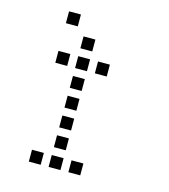

<svg xmlns="http://www.w3.org/2000/svg" viewBox="-113 -869 825 938"><g transform="rotate(15 300.0 -400.0)"><path d="M121 -780Q120 -780 120 -780Q120 -780 120 -779V-721Q120 -720 120 -720Q120 -720 121 -720H179Q180 -720 180 -720Q180 -720 180 -721V-779Q180 -780 180 -780Q180 -780 179 -780ZM221 -680Q220 -680 220 -680Q220 -680 220 -679V-621Q220 -620 220 -620Q220 -620 221 -620H279Q280 -620 280 -620Q280 -620 280 -621V-679Q280 -680 280 -680Q280 -680 279 -680ZM121 -580Q120 -580 120 -580Q120 -580 120 -579V-521Q120 -520 120 -520Q120 -520 121 -520H179Q180 -520 180 -520Q180 -520 180 -521V-579Q180 -580 180 -580Q180 -580 179 -580ZM221 -580Q220 -580 220 -580Q220 -580 220 -579V-521Q220 -520 220 -520Q220 -520 221 -520H279Q280 -520 280 -520Q280 -520 280 -521V-579Q280 -580 280 -580Q280 -580 279 -580ZM321 -580Q320 -580 320 -580Q320 -580 320 -579V-521Q320 -520 320 -520Q320 -520 321 -520H379Q380 -520 380 -520Q380 -520 380 -521V-579Q380 -580 380 -580Q380 -580 379 -580ZM221 -480Q220 -480 220 -480Q220 -480 220 -479V-421Q220 -420 220 -420Q220 -420 221 -420H279Q280 -420 280 -420Q280 -420 280 -421V-479Q280 -480 280 -480Q280 -480 279 -480ZM221 -380Q220 -380 220 -380Q220 -380 220 -379V-321Q220 -320 220 -320Q220 -320 221 -320H279Q280 -320 280 -320Q280 -320 280 -321V-379Q280 -380 280 -380Q280 -380 279 -380ZM221 -280Q220 -280 220 -280Q220 -280 220 -279V-221Q220 -220 220 -220Q220 -220 221 -220H279Q280 -220 280 -220Q280 -220 280 -221V-279Q280 -280 280 -280Q280 -280 279 -280ZM221 -180Q220 -180 220 -180Q220 -180 220 -179V-121Q220 -120 220 -120Q220 -120 221 -120H279Q280 -120 280 -120Q280 -120 280 -121V-179Q280 -180 280 -180Q280 -180 279 -180ZM121 -80Q120 -80 120 -80Q120 -80 120 -79V-21Q120 -20 120 -20Q120 -20 121 -20H179Q180 -20 180 -20Q180 -20 180 -21V-79Q180 -80 180 -80Q180 -80 179 -80ZM221 -80Q220 -80 220 -80Q220 -80 220 -79V-21Q220 -20 220 -20Q220 -20 221 -20H279Q280 -20 280 -20Q280 -20 280 -21V-79Q280 -80 280 -80Q280 -80 279 -80ZM321 -80Q320 -80 320 -80Q320 -80 320 -79V-21Q320 -20 320 -20Q320 -20 321 -20H379Q380 -20 380 -20Q380 -20 380 -21V-79Q380 -80 380 -80Q380 -80 379 -80Z"/></g></svg>

Font: Doto Black Medium
Style: Regular
Weight: 500
Monospace: yes
Version: Version 1.000